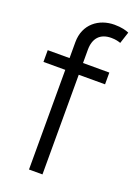

<svg xmlns="http://www.w3.org/2000/svg" viewBox="-145 -823 636 884"><g transform="rotate(20 172.5 -380.5)"><path d="M115.2 -624V-545.9H8.3V-488.3H115.2V0H181.2V-488.3H310.1V-545.9H181.2V-610.8C181.2 -667.5 210.4 -699.2 264.6 -699.2C286.6 -699.2 300.8 -694.8 310.5 -691.4L329.1 -748.5C315.9 -754.4 292.5 -761.2 257.8 -761.2C182.1 -761.2 115.2 -712.9 115.2 -624Z"/></g></svg>

Font: Raveo Light
Style: Regular
Weight: 300
Designer: Jakub Foglar, Rasmus Andersson (Inter)
Foundry: Jakubfoglar.com
Version: Version 1.100;Glyphs 3.2.3 (3260)